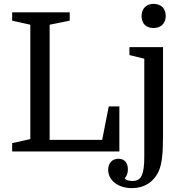

<svg xmlns="http://www.w3.org/2000/svg" viewBox="-20 -784 947 994"><path d="M713 -701C713 -662 736 -639 775 -639C814 -639 838 -664 838 -701C838 -740 814 -764 775 -764C738 -764 713 -740 713 -701ZM341 -677V-720H43V-677L137 -656V-64L43 -43V0H598V-233H543L509 -60H237V-656ZM650 -540V-499L727 -480V24C727 121 712 153 665 153C644 153 629 147 626 138C637 127 642 112 642 93C642 58 624 38 593 38C561 38 540 60 540 95C540 150 592 190 663 190C726 190 777 158 802 101C818 65 824 14 824 -85V-540Z"/></svg>

Font: Domine
Style: Regular
Weight: 400
Designer: Pablo Impallari, Rodrigo Fuenzalida, Brenda Gallo
Foundry: Pablo Impallari, Rodrigo Fuenzalida, Brenda Gallo
Version: Version 2.000